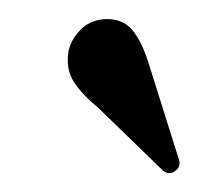

<svg xmlns="http://www.w3.org/2000/svg" viewBox="-20 -655 208 201"><path d="M136 -587.5 166.5 -490.5Q170.5 -481.5 164 -476.5Q157.5 -471 150.5 -476.5L83 -542Q66 -556 57.5 -569Q49 -582 51.5 -600Q53.5 -612.5 64 -623.5Q74.5 -634.5 91 -635Q109 -635.5 119 -623Q129 -610.5 136 -587.5Z"/></svg>

Font: Fraunces 144pt S050
Style: Italic
Weight: 400
Italic angle: -16°
Version: Version 1.000; ttfautohint (v1.8.3)